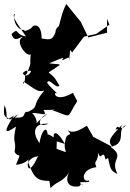

<svg xmlns="http://www.w3.org/2000/svg" viewBox="-20 -853 660 974"><path d="M309 -123C275 -184 250 -192 252 -156C202 -191 230 -147 219 -186C213 -208 191 -192 180 -127C134 -194 164 -231 227 -225C159 -201 177 -257 221 -276C123 -204 197 -221 143 -280C197 -279 221 -259 201 -295C270 -295 276 -301 246 -294C353 -256 313 -250 372 -340L350 -382C251 -325 247 -399 272 -377C232 -415 220 -430 219 -435C235 -458 258 -403 282 -417C248 -479 244 -466 227 -486C304 -538 298 -522 229 -532C324 -571 301 -561 293 -547C326 -555 334 -580 329 -533L336 -599L346 -587L406 -667L468 -681L535 -728L523 -757V-687L428 -663L390 -742L316 -833C289 -780 284 -726 276 -717C256 -707 259 -666 271 -717C250 -648 240 -649 191 -658C192 -728 154 -736 139 -711C109 -690 91 -695 109 -702C68 -692 41 -754 56 -783C30 -777 89 -704 112 -668C52 -677 79 -717 39 -681C52 -626 93 -677 94 -664C53 -645 116 -559 136 -578C129 -522 143 -546 121 -491C161 -511 115 -444 95 -482C131 -516 120 -470 106 -473C113 -438 89 -411 100 -439C168 -393 173 -385 205 -394C135 -312 184 -316 123 -286C88 -288 123 -254 63 -256C54 -299 72 -246 56 -254C88 -293 64 -262 29 -246C26 -266 -11 -238 3 -319C29 -262 -10 -227 51 -267C-5 -181 3 -170 61 -211C40 -122 65 -145 54 -82C77 -45 92 -93 61 -17C128 -23 129 -65 122 -31C161 -77 171 -41 180 -81C151 3 114 28 122 -32C153 53 170 70 254 63C218 67 227 27 236 101C280 58 292 77 335 17C313 44 309 104 383 92C383 92 392 71 400 86C351 57 449 83 430 62C397 77 385 6 469 -5C453 -44 474 -18 479 -79C490 -27 504 -105 515 -44C603 -89 536 -102 514 -110C542 -14 528 10 576 29C534 -48 619 -53 541 -108C630 -127 565 -197 620 -219C581 -176 583 -235 566 -195C621 -213 582 -189 599 -220C539 -155 523 -140 550 -108L449 -161L473 -124L421 -215C380 -191 348 -172 321 -195C357 -154 317 -188 312 -142C294 -78 350 -69 267 -98L268 -136Z"/></svg>

Font: Hussar Lance
Style: ExBd
Weight: 700
Foundry: Cannot Into Space Fonts, PlusOne Fonts
Version: Version 2.270